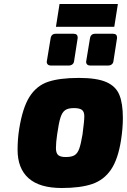

<svg xmlns="http://www.w3.org/2000/svg" viewBox="-20 -935 635 961"><path d="M68 -185Q68 -239 76 -289Q93 -396 128 -451Q163 -506 220.5 -525.5Q278 -545 375 -545Q465 -545 512.5 -524Q560 -503 577.5 -460Q595 -417 595 -344Q595 -294 586 -235Q571 -138 535.5 -86Q500 -34 441.5 -14Q383 6 289 6Q178 6 123 -43Q68 -92 68 -185ZM393 -262Q402 -330 402 -353Q402 -376 390 -385Q378 -394 350 -394Q321 -394 306 -383.5Q291 -373 282.5 -346Q274 -319 266 -262Q260 -222 260 -194Q260 -169 271 -159Q282 -149 309 -149Q338 -149 353 -158Q368 -167 376.5 -190.5Q385 -214 393 -262ZM214 -626 233 -741Q236 -766 259 -766H349Q369 -766 369 -746L351 -630Q350 -619 342.5 -613Q335 -607 324 -607H234Q225 -607 219.5 -612Q214 -617 214 -626ZM411 -626 430 -741Q433 -766 456 -766H546Q566 -766 566 -746L548 -630Q547 -619 539.5 -613Q532 -607 521 -607H431Q422 -607 416.5 -612Q411 -617 411 -626ZM278 -915H570L552 -801H260Z"/></svg>

Font: Exo Black
Style: Italic
Weight: 900
Italic angle: -9°
Designer: Natanael Gama
Foundry: Natanael Gama
Version: Version 1.500; ttfautohint (v1.6)